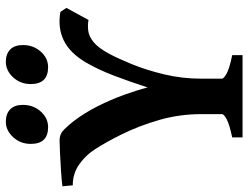

<svg xmlns="http://www.w3.org/2000/svg" viewBox="-120 -738 855 661"><g transform="rotate(-90 307.5 -407.5)"><path d="M569.3 -530.3Q551.3 -533.7 532 -531.2Q512.7 -528.8 492.9 -512.7Q473.1 -496.6 453.1 -459.5Q437.5 -430.7 417.2 -381.3Q397 -332 382.1 -270.3Q367.2 -208.5 367.2 -142.1V-70.8Q367.2 -64.5 384.8 -54.7Q402.3 -44.9 448.2 -35.6V0H165V-35.6Q209 -44.9 227.1 -54.4Q245.1 -64 245.1 -70.8V-142.1Q245.1 -217.3 224.9 -287.1Q204.6 -356.9 176.3 -414.3Q147.9 -471.7 123.5 -508.8Q104 -539.6 72.5 -562Q41 -584.5 0 -584.5L-3.4 -620.1Q15.6 -622.6 47.9 -624.8Q80.1 -627 110.6 -628.4Q141.1 -629.9 154.8 -629.9Q176.8 -629.9 191.9 -614.5Q207 -599.1 219.7 -583Q249 -544.9 272 -499.3Q294.9 -453.6 311.3 -408.4Q327.6 -363.3 336.9 -326.7Q356.9 -388.2 377.4 -442.1Q397.9 -496.1 422.9 -539.1Q455.6 -594.7 499.3 -615.7Q543 -636.7 597.2 -627L610.8 -606.4ZM276.9 -755.9Q276.9 -720.2 254.2 -694.8Q231.4 -669.4 200.2 -669.4Q142.6 -669.4 142.6 -729Q142.6 -764.6 165.8 -789.8Q189 -814.9 218.8 -814.9Q246.1 -814.9 261.5 -800Q276.9 -785.2 276.9 -755.9ZM482.9 -755.9Q482.9 -720.2 460.4 -694.8Q438 -669.4 406.7 -669.4Q348.6 -669.4 348.6 -729Q348.6 -764.6 371.8 -789.8Q395 -814.9 425.3 -814.9Q452.1 -814.9 467.5 -800Q482.9 -785.2 482.9 -755.9Z"/></g></svg>

Font: Gentium Plus
Style: Bold
Weight: 700
Designer: Victor Gaultney, Annie Olsen, Iska Routamaa, Becca Hirsbrunner
Foundry: SIL International
Version: Version 6.101